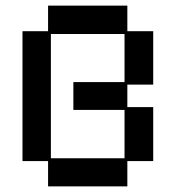

<svg xmlns="http://www.w3.org/2000/svg" viewBox="-20 -651 626 683"><path d="M151 12V-78H60V-540H151V-631H433V-540H525V-350H433V-270H525V-78H433V12ZM161 -88H423V-260H241V-359H423V-530H161Z"/></svg>

Font: Pixelify Sans
Style: Regular
Weight: 400
Designer: Stefie Justprince
Foundry: Typecalism Foundryline
Version: Version 1.000;February 13, 2025;FontCreator 15.0.0.3015 64-b